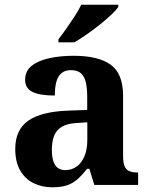

<svg xmlns="http://www.w3.org/2000/svg" viewBox="-20 -786 640 816"><path d="M201.5 10Q158.1 10 122.3 -7.8Q86.5 -25.6 65.6 -61.8Q44.8 -98 44.8 -153.1Q44.8 -234.6 100.3 -273.2Q155.9 -311.7 269 -315.8L350.6 -318.8V-374.2Q350.6 -410.7 344.8 -435.9Q339.1 -461.1 324.1 -474.5Q309 -487.9 281.5 -487.9Q256.1 -487.9 241 -475Q226 -462.2 219.5 -438.3Q213 -414.4 213 -380Q149.5 -380 118.1 -395.4Q86.8 -410.8 86.8 -446.9Q86.8 -484.1 114.8 -506.4Q142.9 -528.7 189.8 -538.8Q236.8 -548.9 292.9 -548.9Q398.2 -548.9 450.7 -510.8Q503.1 -472.6 503.1 -379.1V-123.9Q503.1 -96.4 508.9 -81.1Q514.6 -65.8 528 -59.4Q541.4 -53 563.4 -53H567V0H380.9L359.7 -68.6H350.6Q329 -41.8 309.3 -24.3Q289.6 -6.9 264.8 1.6Q240 10 201.5 10ZM256.9 -63Q285.8 -63 306.9 -78.9Q328 -94.7 339.6 -123.6Q351.1 -152.5 351.1 -191V-266.2L306.2 -263.2Q266.1 -261.2 243.2 -247.6Q220.2 -234.1 210.3 -209.6Q200.4 -185.1 200.4 -149.1Q200.4 -121 206.5 -101.6Q212.6 -82.3 225.2 -72.7Q237.9 -63 256.9 -63ZM228.3 -619Q243.3 -638 261.6 -664Q279.9 -690 297.5 -717Q315.1 -744 325.1 -766H482.6V-756Q473.6 -743 452.4 -723Q431.2 -703 403.8 -681Q376.3 -659 348.1 -639.5Q319.9 -620 296.4 -606H228.3Z"/></svg>

Font: Noto Serif Malayalam
Style: Regular
Weight: 400
Designer: Indian type Foundry, Jelle Bosma, Monotype Design Team
Foundry: Monotype Imaging Inc.
Version: Version 2.103